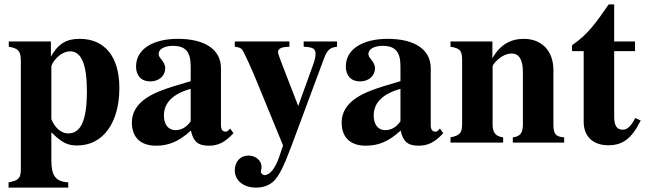

<svg xmlns="http://www.w3.org/2000/svg" viewBox="-20 -650 2941 875"><path d="M212 -461H20V-437C64 -430 75 -416 75 -372V118C75 160 67 173 19 181V205H291V181C230 178 214 146 214 79V-47C262 0 287 13 332 13C452 13 524 -94 524 -249C524 -396 454 -473 343 -473C284 -473 246 -452 212 -392ZM214 -346C214 -352 221 -366 232 -379C252 -403 277 -416 300 -416C351 -416 376 -357 376 -234C376 -96 346 -42 291 -42C258 -42 229 -69 214 -107Z M1029 -64 1019 -54C1016 -51 1013 -50 1008 -50C994 -50 987 -61 987 -78V-339C987 -425 913 -473 791 -473C678 -473 600 -427 600 -347C600 -305 624 -279 665 -279C705 -279 733 -305 733 -339C733 -353 727 -365 714 -381C705 -391 703 -398 703 -404C703 -428 732 -441 768 -441C827 -441 849 -412 849 -348V-280C733 -247 686 -229 648 -204C603 -174 581 -136 581 -92C581 -18 627 14 691 14C749 14 795 -5 850 -55C861 -4 883 14 932 14C975 14 1006 -2 1044 -43ZM849 -97C827 -66 803 -57 779 -57C749 -57 727 -80 727 -124C727 -182 769 -223 849 -245Z M1516 -461H1364V-437C1407 -435 1418 -428 1418 -404C1418 -392 1416 -381 1407 -355L1339 -167L1267 -353C1256 -381 1247 -407 1247 -411C1247 -426 1258 -434 1283 -436L1299 -437V-461H1050V-437C1072 -434 1078 -431 1084 -423C1093 -411 1131 -327 1151 -277L1270 13L1252 66C1235 116 1210 148 1186 148C1177 148 1169 140 1169 131C1169 131 1169 128 1170 125C1171 120 1172 115 1172 111C1172 82 1146 59 1112 59C1074 59 1050 88 1050 126C1050 173 1090 205 1147 205C1181 205 1210 194 1231 172C1252 149 1273 110 1308 16L1456 -382C1472 -425 1485 -433 1516 -437Z M1985 -64 1975 -54C1972 -51 1969 -50 1964 -50C1950 -50 1943 -61 1943 -78V-339C1943 -425 1869 -473 1747 -473C1634 -473 1556 -427 1556 -347C1556 -305 1580 -279 1621 -279C1661 -279 1689 -305 1689 -339C1689 -353 1683 -365 1670 -381C1661 -391 1659 -398 1659 -404C1659 -428 1688 -441 1724 -441C1783 -441 1805 -412 1805 -348V-280C1689 -247 1642 -229 1604 -204C1559 -174 1537 -136 1537 -92C1537 -18 1583 14 1647 14C1705 14 1751 -5 1806 -55C1817 -4 1839 14 1888 14C1931 14 1962 -2 2000 -43ZM1805 -97C1783 -66 1759 -57 1735 -57C1705 -57 1683 -80 1683 -124C1683 -182 1725 -223 1805 -245Z M2551 0V-24C2512 -27 2502 -39 2502 -84V-331C2502 -418 2449 -473 2367 -473C2307 -473 2259 -446 2225 -386H2224V-461H2033V-437C2077 -430 2086 -419 2086 -376V-87C2086 -45 2078 -33 2033 -24V0H2273V-24C2236 -29 2225 -47 2225 -84V-348C2225 -352 2232 -362 2242 -372C2264 -394 2288 -406 2312 -406C2346 -406 2363 -377 2363 -321V-84C2363 -44 2351 -28 2317 -24V0Z M2875 -112C2855 -74 2839 -59 2818 -59C2790 -59 2779 -79 2779 -119V-417H2874V-461H2779V-630H2754C2696 -546 2659 -493 2587 -444V-417H2640V-95C2640 -28 2683 12 2752 12C2819 12 2859 -19 2900 -101Z"/></svg>

Font: XITS Math
Style: Bold
Weight: 700
Designer: MicroPress Inc., with final additions and corrections provided by Coen Hoffman, Elsevier (retired)
Version: Version 1.105